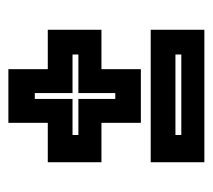

<svg xmlns="http://www.w3.org/2000/svg" viewBox="-45 -580 508 458"><g transform="rotate(-90 209.0 -351.0)"><path d="M145 -269V-363H51V-491H145V-585H273V-491H367V-363H273V-269ZM202 -330H216V-418H308V-432H216V-522H202V-432H116V-418H202ZM51 -117.5V-245.5H367V-117.5ZM116 -172.5H308V-186.5H116Z"/></g></svg>

Font: Tourney Thin
Style: Bold
Weight: 700
Version: Version 1.015